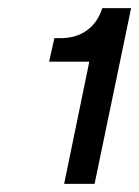

<svg xmlns="http://www.w3.org/2000/svg" viewBox="-20 -789 343 473"><path d="M200 -637H101L114 -695H129Q168 -695 194.5 -714.5Q221 -734 232 -769H303L213 -336H138Z"/></svg>

Font: Mona Sans Medium
Style: Italic
Weight: 500
Italic angle: -11.7°
Designer: Deni Anggara
Foundry: GitHub
Version: Version 2.000